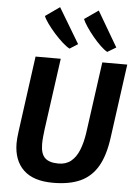

<svg xmlns="http://www.w3.org/2000/svg" viewBox="-67 -1109 828 1167"><g transform="rotate(5 347.0 -525.5)"><path d="M300.7 8Q180.9 8 120.7 -49.8Q60.5 -107.6 59.8 -211.8Q59.8 -227.4 61.5 -246.7Q63.3 -266 66.8 -291.5L129 -747H282.7L222.4 -311.5Q220.1 -289.9 217.5 -267.5Q215 -245.2 215 -220.9Q215 -162.1 241.2 -136.7Q267.4 -111.4 324.4 -111.4Q370.4 -111.4 400.9 -136.6Q431.4 -161.8 449.4 -206.8Q467.4 -251.7 476.1 -311.1L536.2 -747H688.5L626.6 -295.5Q619.1 -240.5 605.7 -196.4Q592.4 -152.3 573 -119.4Q534 -52.6 467.3 -22.3Q400.6 8 300.7 8ZM380 -844.7 330.4 -813.2Q312.5 -822.1 287.2 -844.6Q262 -867.2 236.3 -895.8Q210.7 -924.5 191 -951.9Q171.2 -979.4 164.2 -997.8L251.5 -1059.2ZM613.1 -844.7 560.4 -813.2Q542.5 -822.7 518.6 -845.5Q494.7 -868.3 470.9 -897.1Q447.1 -925.8 428.6 -953.5Q410 -981.2 402.5 -1000L487.4 -1059.2Z"/></g></svg>

Font: Merriweather Sans Variable Regular
Style: Italic
Weight: 300
Italic angle: -8°
Designer: Eben Sorkin
Foundry: Eben Sorkin
Version: Version 2.001